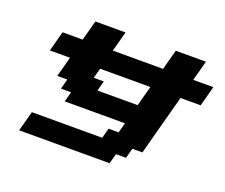

<svg xmlns="http://www.w3.org/2000/svg" viewBox="-122 -811 1314 1122"><g transform="rotate(20 535.5 -250.0)"><path d="M91.3 125H653.8L670.9 62.5H733.4L750 0H812.5Q829.1 -62.5 862.5 -187.5Q896 -312.5 913.1 -375H1038.1Q1043.9 -395.5 1054.9 -437.3Q1065.9 -479 1071.3 -500H946.3Q952.1 -520.5 963.4 -562.3Q974.6 -604 980 -625H792.5Q786.6 -604 775.4 -562.3Q764.2 -520.5 758.8 -500H446.3Q452.1 -520.5 463.4 -562.3Q474.6 -604 480 -625H292.5Q287.1 -604 275.9 -562.3Q264.6 -520.5 258.8 -500H133.8Q128.4 -479 117.2 -437.5Q106 -396 100.6 -375H225.6Q220.2 -354 209 -312.3Q197.8 -270.5 191.9 -250H254.4L237.8 -187.5H300.3L283.7 -125H658.7L641.6 -62.5H579.1L562.5 0H125Q119.6 21 108.4 62.5Q97.2 104 91.3 125ZM691.9 -250H441.9L458.5 -312.5H396L413.1 -375H725.6Q719.7 -354 708.5 -312.3Q697.3 -270.5 691.9 -250Z"/></g></svg>

Font: Faithful 32x
Style: SemiboldOblique
Weight: 400
Foundry: Faithful Resource Pack
Version: Version 1.0; January 27, 2023